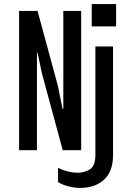

<svg xmlns="http://www.w3.org/2000/svg" viewBox="-20 -740 640 946"><path d="M432 -610V-720H552V-610ZM74 0V-686H165L265 -318L288 -204H292V-686H380V0H289L187 -377L165 -480L162 -479V0ZM374 186Q350 186 319 178.5Q288 171 266 157V87Q285 97 311 104Q337 111 362 111Q397 111 423.5 94Q450 77 450 22V-511H537V23Q537 106 492 146Q447 186 374 186Z"/></svg>

Font: Chivo Mono
Style: Regular
Weight: 400
Monospace: yes
Designer: Hector Gatti
Foundry: Omnibus-Type
Version: Version 1.008; ttfautohint (v1.8.4.7-5d5b)